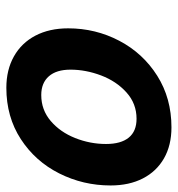

<svg xmlns="http://www.w3.org/2000/svg" viewBox="2 -545 555 599"><g transform="rotate(90 279.5 -245.5)"><path d="M377.4 -502.9Q433.1 -502.9 473.9 -479.7Q514.6 -456.5 536.6 -413.8Q558.6 -371.1 558.6 -313Q558.6 -227.5 521 -152.8Q483.4 -78.1 414.1 -33Q344.7 12.2 253.9 12.2Q197.8 12.2 155.8 -11.5Q113.8 -35.2 91.1 -78.6Q68.4 -122.1 68.4 -180.7Q68.4 -266.1 107.2 -340.1Q146 -414.1 216.3 -458.5Q286.6 -502.9 377.4 -502.9ZM197.3 -188Q197.3 -144 218 -120.4Q238.8 -96.7 276.4 -96.7Q322.8 -96.7 357.4 -126.2Q392.1 -155.8 410.6 -202.4Q429.2 -249 429.2 -298.8Q429.2 -345.2 409.4 -369.6Q389.6 -394 350.6 -394Q303.2 -394 268.3 -362.5Q233.4 -331.1 215.3 -283.2Q197.3 -235.4 197.3 -188Z"/></g></svg>

Font: Lesson One
Style: Bold Italic
Weight: 700
Italic angle: -14°
Designer: But Ko, Victor Gaultney, Annie Olsen, Julie Remington, Don Collingsworth, Eric Hays, Becca Hirsbrunner
Version: Version 1.100